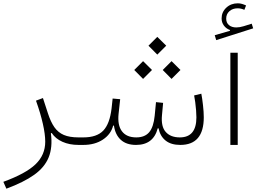

<svg xmlns="http://www.w3.org/2000/svg" viewBox="-103 -865 1537 1146"><path d="M111.8 -264.2 153.3 -279.8 183.1 -188.5Q199.7 -137.2 221.7 -105.7Q243.7 -74.2 277.8 -59.6Q312 -44.9 365.7 -44.9H366.2V0H365.7Q311.5 0 269.8 -18.6Q228 -37.1 205.6 -71.3L200.7 -69.3Q211.9 14.2 187.5 74.2Q163.1 134.3 100.6 178.7Q38.1 223.1 -64.9 261.2L-83 220.2Q50.8 171.4 108.9 115.7Q167 60.1 167 -19.5Q167 -63.5 152.8 -126.2Q138.7 -189 111.8 -264.2Z M783.2 -592.3 835.9 -645 889.2 -592.3 835.9 -539.1ZM868.2 -447.3 920.9 -500 974.1 -447.3 920.9 -394ZM698.2 -447.3 751 -500 804.2 -447.3 751 -394ZM710.4 -44.9Q761.2 -44.9 787.4 -75.7Q813.5 -106.4 820.3 -174.3L828.1 -255.4L870.6 -251L863.8 -177.2Q857.4 -109.4 886.5 -77.1Q915.5 -44.9 970.2 -44.9Q1069.3 -44.9 1069.3 -164.6Q1069.3 -182.1 1067.4 -206.5Q1065.4 -231 1062.3 -255.1Q1059.1 -279.3 1055.7 -295.4L1098.6 -305.7Q1104 -278.8 1108.6 -237.3Q1113.3 -195.8 1113.3 -165Q1113.3 0 973.1 0Q918 0 885.5 -25.9Q853 -51.8 843.3 -99.1H838.4Q812.5 0 709 0Q651.4 0 618.2 -30.3Q585 -60.5 577.1 -115.2H572.3Q559.1 -63.5 511 -31.7Q462.9 0 394.5 0H366.2Q355 0 355 -22.5Q355 -44.9 366.2 -44.9H394.5Q474.6 -44.9 513.4 -85.4Q552.2 -126 563 -218.3L569.3 -276.9L614.3 -272.9L605 -187.5Q597.2 -118.2 624.8 -81.5Q652.3 -44.9 710.4 -44.9Z M1315.9 -550.3V0H1272V-550.3ZM1365.7 -832.5 1355.5 -806.2Q1335.9 -815.4 1315.4 -815.4Q1285.6 -815.4 1266.4 -798.3Q1247.1 -781.2 1247.1 -753.9Q1247.1 -729 1263.7 -715.1Q1280.3 -701.2 1307.6 -701.2Q1327.1 -701.2 1351.1 -708.5L1399.4 -723.6L1408.2 -695.8L1187.5 -625.5L1178.7 -654.8L1269.5 -681.2V-686Q1247.1 -693.8 1233.4 -712.4Q1219.7 -731 1219.7 -754.9Q1219.7 -793 1247.6 -819.1Q1275.4 -845.2 1316.4 -845.2Q1329.6 -845.2 1341.8 -841.6Q1354 -837.9 1365.7 -832.5Z"/></svg>

Font: Estedad-FD ExtraLight
Style: Regular
Weight: 200
Designer: Amin Abedi
Version: Version 7.3